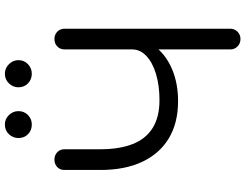

<svg xmlns="http://www.w3.org/2000/svg" viewBox="-132 -898 1029 806"><g transform="rotate(-90 383.0 -494.5)"><path d="M362 -262Q270 -262 205.5 -301Q141 -340 107 -413Q73 -486 73 -587V-739Q73 -758 85.5 -769.5Q98 -781 116 -781Q135 -781 147.5 -769Q160 -757 160 -739V-587Q160 -510 181 -454.5Q202 -399 248 -369.5Q294 -340 366 -340Q427 -340 475.5 -354.5Q524 -369 551.5 -395Q579 -421 579 -454H624Q622 -397 587.5 -354Q553 -311 494.5 -286.5Q436 -262 362 -262ZM623 0Q604 0 591.5 -12.5Q579 -25 579 -43V-738Q579 -757 591.5 -769Q604 -781 623 -781Q641 -781 653.5 -769Q666 -757 666 -738V-43Q666 -25 653.5 -12.5Q641 0 623 0ZM264 -876Q239 -876 223 -892Q207 -908 207 -932Q207 -955 223 -972Q239 -989 264 -989Q287 -989 303.5 -972Q320 -955 320 -932Q320 -908 303.5 -892Q287 -876 264 -876ZM477 -876Q453 -876 436.5 -892Q420 -908 420 -932Q420 -955 436.5 -972Q453 -989 477 -989Q500 -989 517 -972Q534 -955 534 -932Q534 -908 517 -892Q500 -876 477 -876Z"/></g></svg>

Font: Comfortaa Medium
Style: Regular
Weight: 500
Designer: Johan Aakerlund
Foundry: Johan Aakerlund
Version: Version 3.104; ttfautohint (v1.8.1.43-b0c9)